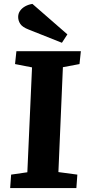

<svg xmlns="http://www.w3.org/2000/svg" viewBox="-20 -963 442 983"><path d="M144 -618 57 -635 64 -701H394L387 -635L302 -619L279 -82L376 -69L371 0H32L37 -69L120 -81ZM325 -787 297 -744 126 -812Q95 -824 84 -840.5Q73 -857 73 -876Q73 -894 83 -908Q93 -922 109.5 -931Q126 -940 146 -943Z"/></svg>

Font: Literata
Style: Bold Italic
Weight: 700
Italic angle: -2°
Designer: Latin by Veronika Burian and Jose Scaglione. Greek by Irene Vlachou. Cyrillic by Vera Evstafieva
Foundry: TypeTogether
Version: Version 3.103;gftools[0.9.29]